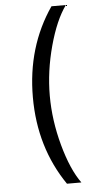

<svg xmlns="http://www.w3.org/2000/svg" viewBox="-61 -797 483 980"><g transform="rotate(-5 181.0 -306.5)"><path d="M241.5 -761.4H315.3Q263.5 -690 228.3 -561.1Q193.2 -432.2 193.2 -306.8Q193.2 -181.5 228.3 -52.6Q263.5 76.3 315.3 147.7H241.5Q106.5 -49 106.5 -306.8Q106.5 -564.6 241.5 -761.4Z"/></g></svg>

Font: TID UI
Style: Regular
Weight: 400
Designer: The TID Project Authors
Foundry: Bakken & Bæck
Version: Version 1.001;hotconv 1.0.109;makeotfexe 2.5.65596